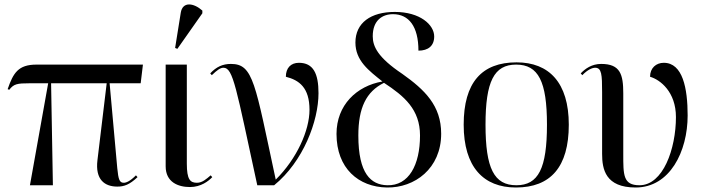

<svg xmlns="http://www.w3.org/2000/svg" viewBox="-20 -823 3135 853"><path d="M113 0H215L207 -453H454L413 -112C402 -24 446 6 501 6C531 6 555 -2 591 -36L584 -44C557 -17 540 -11 530 -11C511 -11 506 -25 501 -76L467 -453H605L615 -536H142C61 -536 39 -499 14 -427L21 -424C41 -450 56 -453 111 -453H194Z M768 -606 879 -764V-776C841 -810 791 -818 783 -766L758 -610ZM824 8C873 8 907 -19 923 -36L916 -44C897 -28 879 -11 855 -11C825 -11 810 -25 810 -96V-536H716V-84C716 -14 771 8 824 8Z M1123 0H1198C1327 -105 1395 -285 1395 -409C1395 -496 1372 -544 1308 -544C1272 -544 1250 -521 1250 -482C1309 -467 1355 -434 1355 -335C1355 -244 1299 -118 1205 -25C1113 -453 1106 -539 1006 -539C969 -539 941 -526 914 -497L921 -489C945 -512 959 -522 973 -522C1016 -522 1029 -433 1123 0Z M1699 10C1822 12 1940 -74 1940 -229C1940 -354 1867 -424 1767 -495C1658 -568 1636 -617 1636 -662C1636 -733 1679 -760 1726 -760C1796 -760 1839 -706 1839 -598C1882 -598 1909 -619 1909 -661C1909 -713 1846 -770 1734 -770C1628 -770 1559 -722 1559 -634C1559 -553 1619 -509 1679 -461C1564 -441 1475 -356 1475 -228C1475 -75 1573 8 1699 10ZM1700 0C1628 -2 1572 -51 1572 -221C1572 -344 1607 -416 1686 -455C1776 -396 1846 -337 1846 -221C1846 -90 1796 3 1700 0Z M2272 10C2426 10 2507 -81 2507 -269C2507 -456 2419 -546 2275 -546C2120 -546 2040 -456 2040 -269C2040 -81 2128 10 2272 10ZM2274 0C2175 0 2137 -75 2137 -269C2137 -461 2175 -536 2273 -536C2372 -536 2410 -461 2410 -269C2410 -75 2372 0 2274 0Z M2804 10C2956 10 3035 -150 3035 -310C3035 -431 3013 -544 2929 -544C2895 -544 2868 -521 2868 -482C2913 -469 2983 -415 2983 -303C2983 -162 2926 0 2821 0C2748 0 2749 -46 2749 -139V-408C2749 -492 2736 -539 2651 -539C2609 -539 2580 -518 2560 -497L2567 -489C2591 -514 2612 -522 2624 -522C2653 -522 2655 -492 2655 -413V-139C2655 -71 2670 10 2804 10Z"/></svg>

Font: Noto Serif Display
Style: Regular
Weight: 400
Designer: Monotype Design Team
Foundry: Monotype Imaging Inc.
Version: Version 2.009